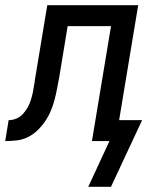

<svg xmlns="http://www.w3.org/2000/svg" viewBox="-61 -540 581 735"><path d="M277 175 358 0H291L364 -440H198L166 -246Q162 -225 158 -203.5Q154 -182 148.5 -160.5Q143 -139 134.5 -118Q126 -97 113 -77.5Q100 -58 83 -41.5Q66 -25 45.5 -15Q25 -5 3 -2.5Q-19 0 -41 0L-28 -80Q-13 -80 1.5 -86Q16 -92 27 -104Q38 -116 45.5 -130Q53 -144 57.5 -158.5Q62 -173 65 -187.5Q68 -202 70 -217Q71 -220 71.5 -223Q72 -226 72 -230V-231Q73 -238 74.5 -246Q76 -254 77 -261L120 -520H468L395 -80H483L364 175Z"/></svg>

Font: Iosevka SS04 Medium
Style: Italic
Weight: 500
Italic angle: -9°
Monospace: yes
Designer: Belleve Invis
Foundry: Belleve Invis
Version: Version 19.0.0; ttfautohint (v1.8.4)